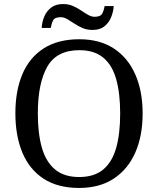

<svg xmlns="http://www.w3.org/2000/svg" viewBox="-20 -919 782 949"><path d="M371 10Q265 10 195 -36Q125 -82 90.5 -165Q56 -248 56 -359Q56 -470 90.5 -552Q125 -634 195.5 -679.5Q266 -725 372 -725Q473 -725 542.5 -679.5Q612 -634 648.5 -551.5Q685 -469 685 -358Q685 -247 648.5 -164.5Q612 -82 542 -36Q472 10 371 10ZM371 -44Q446 -44 490.5 -81.5Q535 -119 554.5 -189Q574 -259 574 -358Q574 -457 554.5 -527Q535 -597 490.5 -634Q446 -671 372 -671Q260 -671 213.5 -589Q167 -507 167 -358Q167 -259 187 -189Q207 -119 252 -81.5Q297 -44 371 -44ZM437 -771Q410 -771 388 -780.5Q366 -790 347.5 -802.5Q329 -815 312.5 -824.5Q296 -834 280 -834Q250 -834 242 -817.5Q234 -801 231 -781H186Q188 -812 199.5 -838.5Q211 -865 233.5 -882Q256 -899 292 -899Q319 -899 340.5 -889.5Q362 -880 380.5 -867.5Q399 -855 415.5 -845.5Q432 -836 448 -836Q477 -836 485.5 -852.5Q494 -869 497 -889H542Q540 -859 528.5 -832Q517 -805 495 -788Q473 -771 437 -771Z"/></svg>

Font: Noto Serif Hebrew
Style: Regular
Weight: 400
Designer: Monotype Design Team
Foundry: Monotype Imaging Inc.
Version: Version 2.003